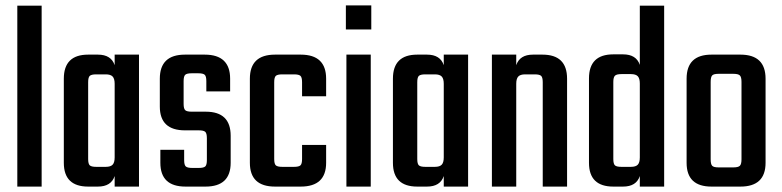

<svg xmlns="http://www.w3.org/2000/svg" viewBox="-20 -690 2890 710"><path d="M134 0H44V-669H134Z M404 -488H494V0H404V-39Q391 0 342 0H306Q216 0 216 -88V-399Q216 -488 306 -488H342Q391 -488 404 -449ZM336 -73H371Q389 -73 396.5 -81Q404 -89 404 -108V-380Q404 -399 396.5 -407Q389 -415 371 -415H336Q318 -415 312 -409.5Q306 -404 306 -386V-102Q306 -84 312 -78.5Q318 -73 336 -73Z M745 -98V-179Q745 -197 739 -202.5Q733 -208 715 -208H664Q571 -208 571 -296V-399Q571 -488 664 -488H737Q831 -488 831 -399V-352H743V-390Q743 -408 737 -413.5Q731 -419 713 -419H689Q671 -419 665 -413.5Q659 -408 659 -390V-306Q659 -288 665 -282.5Q671 -277 689 -277H741Q833 -277 833 -188V-88Q833 0 740 0H666Q573 0 573 -88V-136H661V-98Q661 -80 667 -74.5Q673 -69 691 -69H715Q733 -69 739 -74.5Q745 -80 745 -98Z M1186 -334H1097V-386Q1097 -404 1091 -409.5Q1085 -415 1067 -415H1024Q1006 -415 1000 -409.5Q994 -404 994 -386V-102Q994 -84 1000 -78.5Q1006 -73 1024 -73H1067Q1085 -73 1091 -78.5Q1097 -84 1097 -102V-154H1186V-88Q1186 0 1092 0H997Q904 0 904 -88V-399Q904 -488 997 -488H1092Q1186 -488 1186 -399Z M1259 -581V-670H1353V-581ZM1351 0H1261V-488H1351Z M1621 -488H1711V0H1621V-39Q1608 0 1559 0H1523Q1433 0 1433 -88V-399Q1433 -488 1523 -488H1559Q1608 -488 1621 -449ZM1553 -73H1588Q1606 -73 1613.5 -81Q1621 -89 1621 -108V-380Q1621 -399 1613.5 -407Q1606 -415 1588 -415H1553Q1535 -415 1529 -409.5Q1523 -404 1523 -386V-102Q1523 -84 1529 -78.5Q1535 -73 1553 -73Z M1951 -488H1986Q2077 -488 2077 -399V0H1987V-386Q1987 -404 1981 -409.5Q1975 -415 1957 -415H1922Q1904 -415 1896.5 -407Q1889 -399 1889 -380V0H1799V-488H1889V-449Q1902 -488 1951 -488Z M2346 -669H2436V0H2346V-39Q2333 0 2284 0H2248Q2158 0 2158 -88V-400Q2158 -489 2248 -489H2284Q2333 -489 2346 -450ZM2278 -73H2313Q2331 -73 2338.5 -81Q2346 -89 2346 -108V-381Q2346 -400 2338.5 -408Q2331 -416 2313 -416H2278Q2260 -416 2254 -410Q2248 -404 2248 -387V-102Q2248 -84 2254 -78.5Q2260 -73 2278 -73Z M2611 -488H2718Q2811 -488 2811 -399V-88Q2811 0 2718 0H2611Q2519 0 2519 -88V-399Q2519 -488 2611 -488ZM2722 -101V-387Q2722 -405 2716 -411Q2710 -417 2692 -417H2637Q2619 -417 2613.5 -411Q2608 -405 2608 -387V-101Q2608 -83 2613.5 -77Q2619 -71 2637 -71H2692Q2710 -71 2716 -77Q2722 -83 2722 -101Z"/></svg>

Font: Teko Regular
Style: Regular
Weight: 400
Designer: Manushi Parikh, Jonny Pinhorn
Foundry: Indian Type Foundry
Version: Version 1.105;PS 1.0;hotconv 1.0.78;makeotf.lib2.5.61930; tt